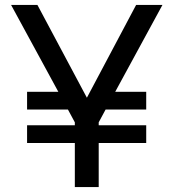

<svg xmlns="http://www.w3.org/2000/svg" viewBox="-20 -760 705 780"><path d="M381 0V-179H574V-251H381V-263L409 -315H574V-387H448L640 -740H533L333 -363L132 -740H25L217 -387H90V-315H256L284 -263V-251H90V-179H284V0Z"/></svg>

Font: Be Vietnam Pro
Style: Regular
Weight: 400
Designer: Lam Bao, Tony Le, Vietanh Nguyen
Foundry: Yellow Type Foundry
Version: Version 1.002